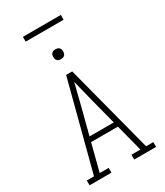

<svg xmlns="http://www.w3.org/2000/svg" viewBox="-264 -1212 1129 1315"><g transform="rotate(-30 300.0 -554.5)"><path d="M37 0V-38H94L276 -735H324L506 -38H563V0H390V-38H461L406 -251H194L139 -38H210V0ZM396 -290 344 -490Q333 -534 322 -578Q311 -622 300 -666Q289 -622 278 -578Q267 -534 256 -490L204 -290ZM300 -846Q292 -846 284.5 -848Q277 -850 271 -856Q265 -862 263 -869.5Q261 -877 261 -885Q261 -893 263 -900.5Q265 -908 271 -914Q277 -920 284.5 -922Q292 -924 300 -924Q308 -924 315.5 -922Q323 -920 329 -914Q335 -908 337 -900.5Q339 -893 339 -885Q339 -877 337 -869.5Q335 -862 329 -856Q323 -850 315.5 -848Q308 -846 300 -846ZM450 -1071H150V-1109H450Z"/></g></svg>

Font: Iosevka Slab XLtEx
Style: Regular
Weight: 200
Width: 7
Monospace: yes
Designer: Belleve Invis
Foundry: Belleve Invis
Version: Version 11.1.0; ttfautohint (v1.8.3)